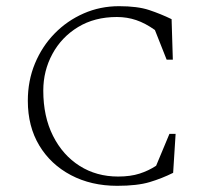

<svg xmlns="http://www.w3.org/2000/svg" viewBox="-20 -591 680 621"><path d="M359 10Q275 10 209.5 -24.5Q144 -59 107 -120.5Q70 -182 70 -265Q70 -330 93 -385.5Q116 -441 156.5 -482.5Q197 -524 250.5 -547.5Q304 -571 365 -571Q425 -571 462.5 -558.5Q500 -546 535 -529L539 -398H519L481 -494Q450 -516 420.5 -526Q391 -536 358 -536Q286 -536 232.5 -503.5Q179 -471 149.5 -416.5Q120 -362 120 -298Q120 -214 151.5 -151.5Q183 -89 237.5 -54.5Q292 -20 362 -20Q402 -20 431.5 -29.5Q461 -39 485 -55L528 -158H548L540 -32Q504 -14 464 -2Q424 10 359 10Z"/></svg>

Font: Spectral SC ExtraLight
Style: Regular
Weight: 275
Designer: Jean-Baptiste Levee
Foundry: Production Type
Version: Version 2.001